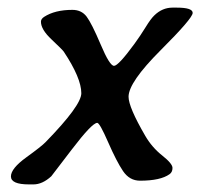

<svg xmlns="http://www.w3.org/2000/svg" viewBox="-20 -484 531 506"><path d="M236.3 -160.2Q222.7 -160.2 169.4 -90.3Q116.2 -20.5 115.2 -19.5Q91.8 2 67.9 2H56.6Q8.8 2 8.8 -19Q8.8 -40 49.3 -69.3Q89.8 -98.6 100.1 -109.4Q194.3 -206.1 194.3 -238.3Q194.3 -278.3 147.9 -348.1Q144 -353.5 116 -379.9Q87.9 -406.2 87.9 -426.8Q87.9 -434.1 96.2 -439.5Q124.5 -458 170.9 -458Q194.8 -458 208.3 -440.2Q221.7 -422.4 245.4 -366.5Q269 -310.5 280.5 -310.5Q292 -310.5 334.5 -368.7Q350.1 -390.1 363.8 -412.4Q377.4 -434.6 386.7 -443.4Q407.7 -463.9 434.6 -463.9H445.8Q487.8 -463.9 487.8 -450Q487.8 -436 403.3 -351.6Q318.8 -267.1 318.8 -229Q318.8 -201.7 362.8 -126Q380.4 -95.7 407.5 -74.2Q434.6 -52.7 434.6 -41.5Q434.6 -30.3 426.8 -24.9Q402.8 -7.8 349.1 -7.8Q321.3 -7.8 304.2 -33.2Q287.1 -58.6 264.9 -109.4Q242.7 -160.2 236.3 -160.2Z"/></svg>

Font: Averia Libre
Style: Italic
Weight: 400
Italic angle: -7.90001°
Version: Version 1.002